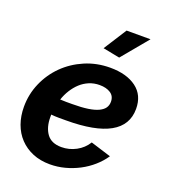

<svg xmlns="http://www.w3.org/2000/svg" viewBox="-136 -828 822 935"><g transform="rotate(20 275.5 -360.0)"><path d="M370 -594 283 -611 359 -730H483ZM230 10Q180 10 140.5 -6.5Q101 -23 73 -52.5Q45 -82 30.5 -122.5Q16 -163 16 -211Q16 -276 41.5 -334.5Q67 -393 111.5 -437Q156 -481 216.5 -507Q277 -533 347 -533Q432 -533 482.5 -495.5Q533 -458 533 -387Q533 -218 231 -218Q213 -218 194 -218Q175 -218 154 -220V-207Q154 -154 178 -121Q202 -88 254 -88Q294 -88 329.5 -107Q365 -126 386 -160L492 -127Q472 -97 443 -71.5Q414 -46 379.5 -28Q345 -10 307 0Q269 10 230 10ZM327 -436Q298 -436 273 -425.5Q248 -415 228.5 -397Q209 -379 194 -355Q179 -331 170 -304Q186 -303 201 -303Q216 -303 232 -303Q280 -303 313.5 -308Q347 -313 367.5 -323Q388 -333 397 -346.5Q406 -360 406 -378Q406 -407 384 -421.5Q362 -436 327 -436Z"/></g></svg>

Font: PTCRaleway
Style: Bold Italic
Weight: 700
Italic angle: -12°
Designer: Matt McInerney, Pablo Impallari, Rodrigo Fuenzalida
Foundry: Matt McInerney, Pablo Impallari, Rodrigo Fuenzalida
Version: Version 3.000g; ttfautohint (v1.5) -l 8 -r 28 -G 28 -x 14 -D